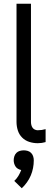

<svg xmlns="http://www.w3.org/2000/svg" viewBox="-20 -755 278 1023"><path d="M181 8Q158 8 136 1Q114 -6 98 -22Q82 -38 75 -60Q68 -82 68 -105V-735H145V-105Q145 -97 147 -89Q149 -81 153.5 -74.5Q158 -68 165.5 -64.5Q173 -61 181 -61Q192 -61 202.5 -62.5Q213 -64 223 -67V2Q213 5 202.5 6.5Q192 8 181 8ZM96 248 56 209Q69 197 78 182Q87 167 93 151Q84 149 76 144.5Q68 140 63 132.5Q58 125 55.5 116.5Q53 108 53 99Q53 88 56.5 77.5Q60 67 67.5 59.5Q75 52 85.5 49Q96 46 107 46Q117 46 127.5 49Q138 52 145.5 59.5Q153 67 156.5 77.5Q160 88 160 99Q160 120 156 140.5Q152 161 144 180Q136 199 123.5 216.5Q111 234 96 248Z"/></svg>

Font: Iosevka QP
Style: Regular
Weight: 400
Designer: Belleve Invis
Foundry: Belleve Invis
Version: Version 20.0.0; ttfautohint (v1.8.4)